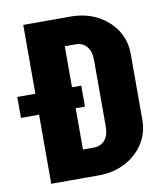

<svg xmlns="http://www.w3.org/2000/svg" viewBox="-103 -789 749 857"><g transform="rotate(-10 271.5 -360.0)"><path d="M344 -208V-511H510V-208ZM206 0V-126H275V0ZM206 -594V-720H275V-594ZM206 -594V-720H275V-594ZM510 -510H344Q344 -550 325.5 -572Q307 -594 275 -594V-720Q342 -720 395 -692.5Q448 -665 479 -617.5Q510 -570 510 -510ZM510 -210Q510 -150 479 -102.5Q448 -55 395 -27.5Q342 0 275 0V-126Q307 -126 325.5 -148Q344 -170 344 -210ZM60 0V-720H226V0ZM-22 -313V-408H268V-313Z"/></g></svg>

Font: Akshar Light
Style: Regular
Weight: 300
Designer: Tall Chai
Foundry: Tall Chai
Version: Version 1.100